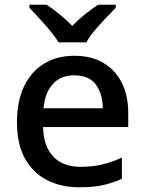

<svg xmlns="http://www.w3.org/2000/svg" viewBox="-20 -786 613 816"><path d="M296 -549Q367 -549 418 -519.5Q469 -490 497 -435.5Q525 -381 525 -305V-246H163Q165 -164 206.5 -120.5Q248 -77 322 -77Q374 -77 414.5 -87Q455 -97 498 -116V-26Q458 -8 416.5 1Q375 10 317 10Q239 10 179 -21Q119 -52 85.5 -113.5Q52 -175 52 -266Q52 -356 82.5 -419.5Q113 -483 168 -516Q223 -549 296 -549ZM295 -466Q239 -466 205 -429.5Q171 -393 165 -326H417Q416 -388 387 -427Q358 -466 295 -466ZM229 -606Q215 -629 193 -655.5Q171 -682 147 -708Q123 -734 105 -753V-766H178Q204 -749 232.5 -726Q261 -703 287 -676Q313 -703 342 -726Q371 -749 397 -766H472V-753Q453 -734 428.5 -708Q404 -682 381.5 -655.5Q359 -629 347 -606Z"/></svg>

Font: Noto Sans NKo Unjoined Medium
Style: Regular
Weight: 500
Designer: Monotype Design Team
Foundry: Monotype Imaging Inc.
Version: Version 2.004